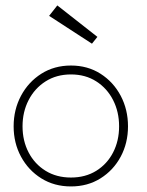

<svg xmlns="http://www.w3.org/2000/svg" viewBox="-20 -658 529 690"><path d="M235 12Q175 12 128.5 -17Q82 -46 55.5 -95Q29 -144 29 -204Q29 -264 55.5 -313.8Q82 -363.5 128.5 -393Q175 -422.5 235 -422.5Q295 -422.5 341.2 -393Q387.5 -363.5 413.8 -313.8Q440 -264 440 -204Q440 -144 413.8 -95Q387.5 -46 341.2 -17Q295 12 235 12ZM235 -20Q287 -20 326 -44.2Q365 -68.5 386.5 -110.2Q408 -152 408 -204Q408 -256 386.5 -298.2Q365 -340.5 326 -365.5Q287 -390.5 235 -390.5Q183 -390.5 143.8 -365.5Q104.5 -340.5 82.8 -298.2Q61 -256 61 -204Q61 -152 82.8 -110.2Q104.5 -68.5 143.8 -44.2Q183 -20 235 -20ZM310.5 -501 156.5 -601 186 -638.5 330 -525.5Z"/></svg>

Font: League Spartan Thin
Style: Regular
Weight: 100
Foundry: The League of Moveable Type
Version: Version 2.002